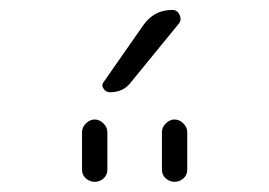

<svg xmlns="http://www.w3.org/2000/svg" viewBox="-20 -975 540 385"><path d="M304.7 -710Q304.7 -719.7 312.5 -727.5Q320.3 -735.4 330.1 -735.4Q339.8 -735.4 347.7 -727.5Q355.5 -719.7 355.5 -710V-634.8Q355.5 -624 347.7 -617.2Q339.8 -610.4 330.1 -610.4Q320.3 -610.4 312.5 -617.2Q304.7 -624 304.7 -634.8ZM144.5 -634.8V-710Q144.5 -719.7 152.3 -727.5Q160.2 -735.4 169.9 -735.4Q179.7 -735.4 187.5 -727.5Q195.3 -719.7 195.3 -710V-634.8Q195.3 -624 187.5 -617.2Q179.7 -610.4 169.9 -610.4Q160.2 -610.4 152.3 -617.2Q144.5 -624 144.5 -634.8ZM200.2 -790Q192.4 -790 187.5 -797.4Q182.6 -804.7 188.5 -811.5L267.6 -924.8Q289.1 -955.1 325.2 -955.1Q335.9 -955.1 340.3 -944.8Q344.7 -934.6 337.9 -926.8L242.2 -809.6Q227.5 -790 200.2 -790Z"/></svg>

Font: Rounded Mgen+ 2m light
Style: Regular
Weight: 200
Designer: [Source Han Sans]
Ryoko NISHIZUKA  (kana & ideographs); Paul D. Hunt (Latin, Greek & Cyrillic); Wenlong ZHANG  (bopomofo
Version: Version 1.059.20150602